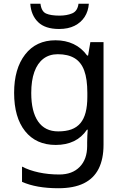

<svg xmlns="http://www.w3.org/2000/svg" viewBox="-20 -760 655 1020"><path d="M275 -546Q328 -546 370.5 -526Q413 -506 443 -465H448L460 -536H530V9Q530 85 504 136.5Q478 188 425 214Q372 240 290 240Q232 240 183.5 231.5Q135 223 97 206V125Q135 145 186 156Q237 167 295 167Q364 167 403.5 126.5Q443 86 443 16V-5Q443 -17 444 -39.5Q445 -62 446 -71H442Q414 -30 372.5 -10Q331 10 276 10Q172 10 113.5 -63Q55 -136 55 -267Q55 -395 113.5 -470.5Q172 -546 275 -546ZM287 -472Q242 -472 210.5 -448Q179 -424 162.5 -378Q146 -332 146 -266Q146 -167 182.5 -114.5Q219 -62 289 -62Q330 -62 359 -72.5Q388 -83 407 -105.5Q426 -128 435 -163Q444 -198 444 -246V-267Q444 -340 427.5 -385Q411 -430 376 -451Q341 -472 287 -472ZM452 -740Q449 -700 429.5 -670Q410 -640 376 -623Q342 -606 294 -606Q220 -606 182.5 -642.5Q145 -679 141 -740H195Q200 -699 225 -688Q250 -677 296 -677Q335 -677 363.5 -689Q392 -701 397 -740Z"/></svg>

Font: Noto Sans Khmer UI
Style: Regular
Weight: 400
Designer: Danh Hong and the Monotype Design Team
Foundry: Monotype Imaging Inc.
Version: Version 2.002